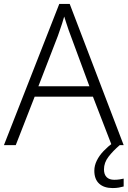

<svg xmlns="http://www.w3.org/2000/svg" viewBox="-20 -737 648 975"><path d="M547 0 452 -246H156L60 0H0L281 -717H334L608 0ZM339 -556Q335 -566 329 -583Q323 -600 317 -619Q311 -638 306 -653Q301 -636 295.5 -618Q290 -600 284 -584Q278 -568 274 -555L175 -299H434ZM508 123Q508 149 521.5 162.5Q535 176 560 176Q575 176 587.5 174Q600 172 608 170V210Q597 213 583.5 215.5Q570 218 552 218Q508 218 483.5 195.5Q459 173 459 130Q459 104 471.5 78.5Q484 53 506 30Q528 7 555 -13L588 0Q554 29 531 59Q508 89 508 123Z"/></svg>

Font: Noto Sans Khmer Light
Style: Regular
Weight: 300
Version: Version 2.003